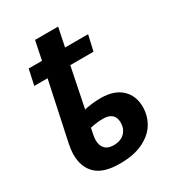

<svg xmlns="http://www.w3.org/2000/svg" viewBox="-184 -869 901 988"><g transform="rotate(-30 266.5 -375.0)"><path d="M53 -149Q53 -181 66 -238L134 -557H55L75 -649H154L177 -760H314L291 -649H428L407 -557H269L221 -321Q269 -332 319 -332Q399 -332 442 -291.5Q485 -251 485 -185Q485 -133 459 -89Q433 -45 377.5 -17.5Q322 10 238 10Q141 10 97 -32.5Q53 -75 53 -149ZM346 -171Q346 -234 276 -234Q241 -234 200 -225Q195 -202 192 -185Q189 -168 189 -155Q189 -125 206 -106.5Q223 -88 257 -88Q299 -88 322.5 -111.5Q346 -135 346 -171Z"/></g></svg>

Font: Noto Sans Display
Style: Bold Italic
Weight: 700
Italic angle: -12°
Designer: Monotype Design team
Foundry: Monotype Imaging Inc.
Version: Version 1.000